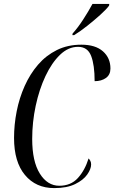

<svg xmlns="http://www.w3.org/2000/svg" viewBox="-20 -954 586 984"><path d="M258 10Q164 10 108 -57Q52 -124 52 -247Q52 -315 65.5 -383.5Q79 -452 106.5 -513.5Q134 -575 175 -622.5Q216 -670 271.5 -697.5Q327 -725 397 -725Q469 -725 507.5 -691Q546 -657 546 -603Q546 -571 523 -554.5Q500 -538 465 -538Q465 -621 447 -667.5Q429 -714 380 -714Q330 -714 287.5 -673Q245 -632 213 -564Q181 -496 163 -412Q145 -328 145 -242Q145 -127 184 -64.5Q223 -2 284 -2Q343 -2 379 -41.5Q415 -81 434 -142Q439 -137 443 -129.5Q447 -122 447 -111Q447 -88 427 -59.5Q407 -31 365 -10.5Q323 10 258 10ZM352 -782Q379 -812 406 -853.5Q433 -895 454 -934H540L539 -925Q525 -906 494 -878Q463 -850 427 -821.5Q391 -793 360 -774H351Z"/></svg>

Font: Noto Serif Display ExtraCondensed
Style: Italic
Weight: 400
Width: 2
Italic angle: -12°
Designer: Monotype Design Team
Foundry: Monotype Imaging Inc.
Version: Version 2.009